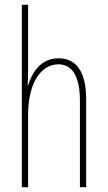

<svg xmlns="http://www.w3.org/2000/svg" viewBox="-20 -780 448 800"><path d="M97 -492V-760H71V0H97V-298C97 -447 158 -512 223 -512C275 -512 313 -472 313 -360V0H339V-366C339 -481 298 -537 224 -537C147 -537 113 -475 97 -424H95C97 -446 97 -461 97 -492Z"/></svg>

Font: Noto Sans Devanagari ExtraCondensed Thin
Style: Regular
Weight: 100
Width: 2
Designer: Jelle Bosma - Monotype Design Team
Foundry: Monotype Imaging Inc.
Version: Version 2.004